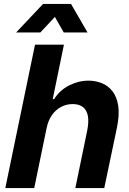

<svg xmlns="http://www.w3.org/2000/svg" viewBox="-20 -956 658 976"><path d="M7 0 158 -729H305L248 -452H255Q283 -497 331 -521.5Q379 -546 430 -546Q465 -546 497 -533.5Q529 -521 551.5 -492.5Q574 -464 581 -418Q588 -372 574 -305L510 0H363L423 -291Q432 -335 427 -365Q422 -395 402.5 -411Q383 -427 349 -427Q318 -427 290.5 -412.5Q263 -398 244 -371Q225 -344 217 -305L154 0ZM62 -791 199 -936H341L425 -791H304L259 -870L185 -791Z"/></svg>

Font: Mona Sans ExtraLight
Style: Bold Italic
Weight: 700
Italic angle: -11.6951°
Version: Version 2.000